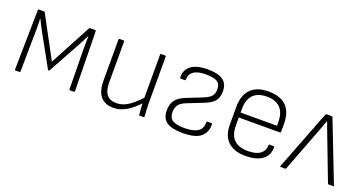

<svg xmlns="http://www.w3.org/2000/svg" viewBox="-34 -950 2672 1418"><g transform="rotate(20 1302.5 -241.0)"><path d="M90 0Q84 0 84 -6L92 -476Q92 -482 98 -482H139Q143 -482 146 -477L320 -153L493 -477Q496 -482 499 -482H541Q547 -482 547 -476L555 -6Q555 0 549 0H518Q512 0 512 -6L508 -304Q508 -318 508 -339.5Q508 -361 508.5 -383.5Q509 -406 509 -422H507Q497 -401 486 -380Q475 -359 465 -340L325 -86Q323 -84 320 -84Q318 -84 317 -84.5Q316 -85 314 -86L171 -345Q161 -363 151.5 -382Q142 -401 132 -422H129Q131 -407 131 -385.5Q131 -364 131.5 -344Q132 -324 131 -311L127 -6Q127 0 121 0Z M861 12Q795 12 760.5 -29Q726 -70 726 -152V-476Q726 -482 732 -482H764Q770 -482 770 -476V-154Q770 -90 795 -59Q820 -28 871 -28Q920 -28 965 -58.5Q1010 -89 1062 -146L1061 -101Q1028 -63 994.5 -38Q961 -13 928 -0.5Q895 12 861 12ZM1067 0Q1061 0 1060 -6Q1058 -30 1056.5 -53.5Q1055 -77 1054 -102L1053 -124V-476Q1053 -482 1058 -482H1091Q1097 -482 1097 -476V-115Q1097 -87 1098.5 -60Q1100 -33 1102 -6Q1103 0 1096 0Z M1407 12Q1322 12 1281.5 -15Q1241 -42 1240 -105Q1240 -156 1263.5 -187.5Q1287 -219 1339 -239L1462 -288Q1507 -306 1522.5 -326Q1538 -346 1538 -381Q1538 -421 1510.5 -437.5Q1483 -454 1423 -454Q1358 -454 1326.5 -432Q1295 -410 1295 -369Q1295 -361 1290 -361H1257Q1252 -361 1251 -369Q1248 -427 1292 -460.5Q1336 -494 1423 -494Q1502 -494 1542 -466.5Q1582 -439 1582 -380Q1582 -333 1560.5 -304Q1539 -275 1484 -254L1360 -205Q1318 -189 1301 -166.5Q1284 -144 1284 -106Q1285 -63 1313.5 -45Q1342 -27 1408 -27Q1479 -28 1512 -50.5Q1545 -73 1545 -122Q1545 -130 1550 -130H1582Q1585 -130 1587 -129Q1589 -128 1589 -122Q1590 -59 1548 -23.5Q1506 12 1407 12Z M1904 12Q1812 13 1763 -32.5Q1714 -78 1714 -164V-305Q1714 -398 1762 -446Q1810 -494 1901 -494Q1994 -494 2041 -446.5Q2088 -399 2088 -308V-244Q2088 -238 2082 -238H1758V-176Q1758 -102 1794.5 -65Q1831 -28 1906 -28Q1969 -28 2001.5 -52.5Q2034 -77 2034 -121Q2034 -127 2040 -127H2072Q2078 -127 2078 -122Q2080 -59 2034.5 -24Q1989 11 1904 12ZM1758 -277H2044V-304Q2044 -379 2008 -416.5Q1972 -454 1902 -454Q1830 -454 1794 -416Q1758 -378 1758 -304Z M2174 0Q2167 0 2170 -7L2351 -475Q2355 -482 2361 -482H2398Q2405 -482 2408 -475L2590 -7Q2594 0 2586 0H2551Q2546 0 2544 -5L2426 -314Q2415 -344 2403 -374Q2391 -404 2381 -434H2379Q2368 -404 2356.5 -373Q2345 -342 2333 -311L2216 -5Q2213 0 2209 0Z"/></g></svg>

Font: Sofia Sans ExtraLight
Style: Regular
Weight: 250
Version: Version 4.100-B